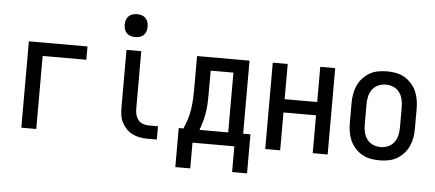

<svg xmlns="http://www.w3.org/2000/svg" viewBox="-56 -868 2612 1152"><g transform="rotate(5 1250.0 -292.0)"><path d="M93 0V-520H446V-440H183V0Z M909 0H853Q829 0 806.5 -4Q784 -8 763 -18Q742 -28 725.5 -45Q709 -62 698.5 -82.5Q688 -103 684.5 -126Q681 -149 681 -172V-520H770V-172Q770 -154 774.5 -137Q779 -120 790 -106Q801 -92 818 -86Q835 -80 853 -80H909ZM726 -601Q712 -601 698.5 -605Q685 -609 675 -619Q665 -629 661 -642.5Q657 -656 657 -670Q657 -684 661 -697.5Q665 -711 675 -721Q685 -731 698.5 -735Q712 -739 726 -739Q740 -739 753.5 -735Q767 -731 777 -721Q787 -711 791 -697.5Q795 -684 795 -670Q795 -656 791 -642.5Q787 -629 777 -619Q767 -609 753.5 -605Q740 -601 726 -601Z M1376 155V0H1124V155H1034V-80H1062Q1075 -108 1084.5 -138.5Q1094 -169 1098.5 -200Q1103 -231 1104.5 -262.5Q1106 -294 1106 -325V-520H1422V-80H1466V155ZM1332 -80V-440H1195V-325Q1195 -294 1194.5 -262.5Q1194 -231 1190 -200.5Q1186 -170 1178 -139.5Q1170 -109 1159 -80Z M1562 0V-520H1652V-308H1848V-520H1938V0H1848V-228H1652V0Z M2250 8Q2223 8 2196 3Q2169 -2 2145.5 -15.5Q2122 -29 2103.5 -49.5Q2085 -70 2074 -94.5Q2063 -119 2058.5 -146Q2054 -173 2054 -200V-320Q2054 -347 2058.5 -374Q2063 -401 2074 -425.5Q2085 -450 2103.5 -470.5Q2122 -491 2145.5 -504.5Q2169 -518 2196 -523Q2223 -528 2250 -528Q2277 -528 2304 -523Q2331 -518 2354.5 -504.5Q2378 -491 2396.5 -470.5Q2415 -450 2426 -425.5Q2437 -401 2441.5 -374Q2446 -347 2446 -320V-200Q2446 -173 2441.5 -146Q2437 -119 2426 -94.5Q2415 -70 2396.5 -49.5Q2378 -29 2354.5 -15.5Q2331 -2 2304 3Q2277 8 2250 8ZM2250 -72Q2274 -72 2296 -81.5Q2318 -91 2332 -110.5Q2346 -130 2351 -153Q2356 -176 2356 -200V-320Q2356 -344 2351 -367Q2346 -390 2332 -409.5Q2318 -429 2296 -438.5Q2274 -448 2250 -448Q2226 -448 2204 -438.5Q2182 -429 2168 -409.5Q2154 -390 2149 -367Q2144 -344 2144 -320V-200Q2144 -176 2149 -153Q2154 -130 2168 -110.5Q2182 -91 2204 -81.5Q2226 -72 2250 -72Z"/></g></svg>

Font: Iosevka Bendy Medium
Style: Regular
Weight: 500
Monospace: yes
Designer: Belleve Invis
Foundry: Belleve Invis
Version: Version 30.1.2